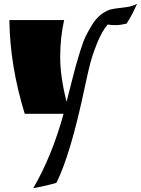

<svg xmlns="http://www.w3.org/2000/svg" viewBox="-20 -607 751 1024"><path d="M655 -481Q621 -473 598 -473Q575 -473 554 -476Q523 -439 498 -377Q473 -315 460.5 -266Q448 -217 433 -146Q357 216 281 368Q231 383 157 397Q257 226 319 0H112Q33 -256 30 -500H322Q301 -407 301 -302.5Q301 -198 335 -64Q342 -91 359 -158.5Q376 -226 384 -255Q392 -284 408.5 -337Q425 -390 438.5 -416.5Q452 -443 472 -476Q508 -535 567 -556Q584 -561 636 -566.5Q688 -572 711 -587Q684 -525 655 -481Z"/></svg>

Font: Ruslan Display
Style: Regular
Weight: 400
Designer: Denis Masharov, Vladimir Rabdu
Foundry: Denis Masharov, Vladimir Rabdu
Version: Version 1.000; ttfautohint (v1.4.1)